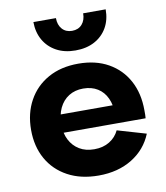

<svg xmlns="http://www.w3.org/2000/svg" viewBox="-89 -882 840 969"><g transform="rotate(-10 330.5 -398.0)"><path d="M339 11.5Q247.5 11.5 180.8 -24.8Q114 -61 78 -125.2Q42 -189.5 42 -274Q42 -359 78 -424.2Q114 -489.5 179.5 -526Q245 -562.5 334 -562.5Q423 -562.5 487.8 -526Q552.5 -489.5 587.5 -424.5Q622.5 -359.5 622.5 -273.5Q622.5 -259.5 622.5 -249.5Q622.5 -239.5 621.5 -232H471.5Q473 -243 473.2 -254.5Q473.5 -266 473.5 -280.5Q473.5 -326.5 457.5 -361.2Q441.5 -396 410.8 -415.2Q380 -434.5 336.5 -434.5Q294.5 -434.5 263 -414.8Q231.5 -395 214.2 -358.8Q197 -322.5 197 -274Q197 -229.5 214.5 -195.5Q232 -161.5 263.8 -142.2Q295.5 -123 340 -123Q385.5 -123 418.2 -143.2Q451 -163.5 467 -197.5L614 -154.5Q583 -77.5 510.8 -33Q438.5 11.5 339 11.5ZM138.5 -232V-325.5H532L548.5 -232ZM518.5 -808.5Q518.5 -755.5 495.8 -715.5Q473 -675.5 431.5 -653Q390 -630.5 333 -630.5Q277 -630.5 235.5 -653.2Q194 -676 171.2 -716Q148.5 -756 148 -808.5H263.5Q263.5 -773.5 282.5 -752.2Q301.5 -731 333 -731Q365.5 -731 384.2 -752.2Q403 -773.5 403 -808.5Z"/></g></svg>

Font: Hepta Slab ExtraLight
Style: Bold
Weight: 700
Version: Version 1.102